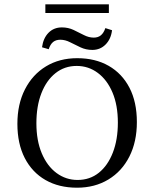

<svg xmlns="http://www.w3.org/2000/svg" viewBox="-20 -849 707 880"><path d="M333.1 11.3Q250 11.3 188.7 -23.8Q127.4 -58.9 93.5 -124.6Q59.7 -190.3 59.7 -281.5Q59.7 -371.8 94.4 -439.5Q129 -507.3 190.7 -544.8Q252.4 -582.3 333.9 -582.3Q416.9 -582.3 478.2 -547.2Q539.5 -512.1 573.4 -446.8Q607.3 -381.5 607.3 -289.5Q607.3 -199.2 573 -131.5Q538.7 -63.7 476.6 -26.2Q414.5 11.3 333.1 11.3ZM335.5 -24.2Q391.9 -24.2 433.1 -57.3Q474.2 -90.3 497.2 -149.6Q520.2 -208.9 520.2 -287.1Q520.2 -366.9 495.6 -425Q471 -483.1 428.2 -514.9Q385.5 -546.8 331.5 -546.8Q275.8 -546.8 234.3 -513.7Q192.7 -480.6 169.8 -421.8Q146.8 -362.9 146.8 -283.9Q146.8 -204.8 171.4 -146.4Q196 -87.9 239.1 -56Q282.3 -24.2 335.5 -24.2ZM172.6 -632.3Q178.2 -674.2 202.4 -698.8Q226.6 -723.4 263.7 -723.4Q292.7 -723.4 317.3 -711.7Q341.9 -700 364.5 -688.3Q387.1 -676.6 409.7 -676.6Q429.8 -676.6 442.7 -687.5Q455.6 -698.4 462.9 -720.2L493.5 -710.5Q488.7 -670.2 464.1 -645.2Q439.5 -620.2 403.2 -620.2Q374.2 -620.2 349.2 -631.9Q324.2 -643.5 301.6 -655.2Q279 -666.9 256.5 -666.9Q236.3 -666.9 223.4 -656.5Q210.5 -646 203.2 -623.4ZM187.9 -789.5V-829H479V-789.5Z"/></svg>

Font: Playfair 9pt
Style: Regular
Weight: 400
Designer: Claus Eggers Sørensen
Foundry: Claus Eggers Sørensen
Version: Version 2.203